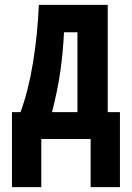

<svg xmlns="http://www.w3.org/2000/svg" viewBox="-20 -569 540 786"><path d="M29 197H149V0H351V197H471V-110H421V-549H139Q134 -428 115 -312Q96 -196 64 -110H29ZM193 -110Q216 -200 227 -277Q238 -354 242 -437H297V-110Z"/></svg>

Font: Noto Sans Mono Condensed Extra
Style: Regular
Weight: 800
Width: 3
Designer: Monotype Design Team
Foundry: Monotype Imaging Inc.
Version: Version 1.900